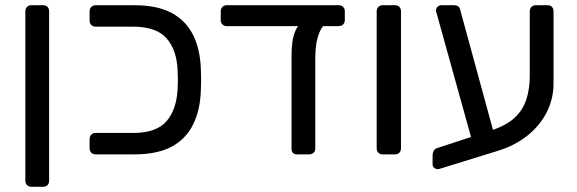

<svg xmlns="http://www.w3.org/2000/svg" viewBox="-20 -591 2210 735"><path d="M100 124Q90 124 83.5 117.5Q77 111 77 101V-548Q77 -558 83.5 -564.5Q90 -571 100 -571H146Q156 -571 162 -564.5Q168 -558 168 -548V101Q168 111 162 117.5Q156 124 146 124Z M346 0Q336 0 329.5 -6.5Q323 -13 323 -23V-59Q323 -69 329.5 -75.5Q336 -82 346 -82H489Q578 -82 617 -126.5Q656 -171 660 -251Q661 -273 661 -286Q661 -299 660 -320Q657 -400 617.5 -444.5Q578 -489 489 -489H346Q336 -489 329.5 -495.5Q323 -502 323 -512V-548Q323 -558 329.5 -564.5Q336 -571 346 -571H494Q582 -571 637 -541.5Q692 -512 719.5 -456.5Q747 -401 749 -323Q750 -303 750 -286Q750 -269 749 -248Q747 -171 719.5 -115Q692 -59 637 -29.5Q582 0 494 0Z M1118 0Q1096 0 1096 -22V-379Q1096 -438 1110 -471Q1124 -504 1145 -504H1243Q1218 -504 1202.5 -466Q1187 -428 1187 -372V-22Q1187 -12 1180 -6Q1173 0 1163 0ZM848 -491Q838 -491 831.5 -497.5Q825 -504 825 -514V-548Q825 -558 831.5 -564.5Q838 -571 848 -571H1277Q1287 -571 1293.5 -564.5Q1300 -558 1300 -548V-514Q1300 -504 1293.5 -497.5Q1287 -491 1277 -491Z M1445 0Q1435 0 1428.5 -6.5Q1422 -13 1422 -23V-548Q1422 -558 1428.5 -564.5Q1435 -571 1445 -571H1492Q1503 -571 1509 -564.5Q1515 -558 1515 -548V-23Q1515 -13 1509 -6.5Q1503 0 1492 0Z M1664 55Q1654 59 1645 53.5Q1636 48 1636 38V4Q1636 -5 1640 -13Q1644 -21 1653 -24L1864 -93Q1921 -112 1952 -142Q1983 -172 1995.5 -212Q2008 -252 2008 -299V-548Q2008 -558 2014.5 -564.5Q2021 -571 2031 -571H2076Q2087 -571 2093 -564.5Q2099 -558 2099 -548V-271Q2099 -213 2073 -161.5Q2047 -110 1998.5 -71.5Q1950 -33 1884 -13ZM1795 -24 1654 -531Q1652 -539 1650.5 -543Q1649 -547 1649 -551Q1649 -559 1655 -565Q1661 -571 1669 -571H1718Q1737 -571 1741 -556L1880 -47Z"/></svg>

Font: Rubik Light
Style: Regular
Weight: 400
Version: Version 2.101